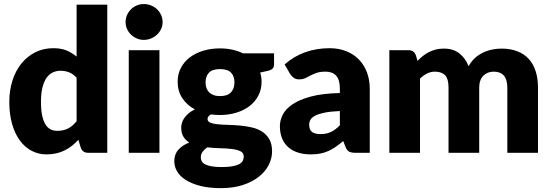

<svg xmlns="http://www.w3.org/2000/svg" viewBox="-20 -772 2786 970"><path d="M426 0Q397 0 388 -26L376 -65.5Q360.5 -49 343.5 -35.5Q326.5 -22 306.8 -12.2Q287 -2.5 264.2 2.8Q241.5 8 215 8Q174.5 8 140 -10Q105.5 -28 80.5 -62Q55.5 -96 41.2 -145.2Q27 -194.5 27 -257.5Q27 -315.5 43 -365.2Q59 -415 88.2 -451.2Q117.5 -487.5 158.5 -508Q199.5 -528.5 249 -528.5Q289 -528.5 316.8 -516.8Q344.5 -505 367 -486V-748.5H522V0ZM269 -111Q286 -111 299.8 -114.2Q313.5 -117.5 325 -123.5Q336.5 -129.5 346.8 -138.5Q357 -147.5 367 -159.5V-379.5Q349 -399 328.8 -406.8Q308.5 -414.5 286 -414.5Q264.5 -414.5 246.5 -406Q228.5 -397.5 215.2 -378.8Q202 -360 194.5 -330Q187 -300 187 -257.5Q187 -216.5 193 -188.5Q199 -160.5 209.8 -143.2Q220.5 -126 235.5 -118.5Q250.5 -111 269 -111Z M785.5 -518.5V0H630.5V-518.5ZM801.5 -660.5Q801.5 -642 794 -625.8Q786.5 -609.5 773.5 -597.2Q760.5 -585 743.2 -577.8Q726 -570.5 706.5 -570.5Q687.5 -570.5 671 -577.8Q654.5 -585 641.8 -597.2Q629 -609.5 621.8 -625.8Q614.5 -642 614.5 -660.5Q614.5 -679.5 621.8 -696Q629 -712.5 641.8 -725Q654.5 -737.5 671 -744.5Q687.5 -751.5 706.5 -751.5Q726 -751.5 743.2 -744.5Q760.5 -737.5 773.5 -725Q786.5 -712.5 794 -696Q801.5 -679.5 801.5 -660.5Z M1091.5 -527.5Q1124.5 -527.5 1153.8 -521Q1183 -514.5 1208 -502.5H1364.5V-446Q1364.5 -433 1357.2 -425.5Q1350 -418 1332.5 -414L1294.5 -405.5Q1301.5 -383 1301.5 -359Q1301.5 -320 1285.2 -289Q1269 -258 1240.8 -236.2Q1212.5 -214.5 1174 -202.8Q1135.5 -191 1091.5 -191Q1067 -191 1045.5 -194Q1028.5 -184 1028.5 -171Q1028.5 -158 1042.5 -152.2Q1056.5 -146.5 1079.5 -144.2Q1102.5 -142 1131.8 -141.2Q1161 -140.5 1191.5 -137.8Q1222 -135 1251.2 -128.5Q1280.5 -122 1303.5 -107.5Q1326.5 -93 1340.5 -68.8Q1354.5 -44.5 1354.5 -7Q1354.5 28 1337.5 61.5Q1320.5 95 1287.5 121Q1254.5 147 1206.5 162.8Q1158.5 178.5 1096.5 178.5Q1035.5 178.5 991.2 167Q947 155.5 917.8 136.8Q888.5 118 874.5 93.5Q860.5 69 860.5 42.5Q860.5 8 880.5 -15Q900.5 -38 936.5 -52Q917.5 -63.5 906.5 -81.5Q895.5 -99.5 895.5 -128Q895.5 -139.5 899.5 -152.2Q903.5 -165 912 -177Q920.5 -189 933.5 -200Q946.5 -211 964.5 -219.5Q924 -241 900.8 -276.5Q877.5 -312 877.5 -359Q877.5 -398 894 -429.2Q910.5 -460.5 939.2 -482.2Q968 -504 1007 -515.8Q1046 -527.5 1091.5 -527.5ZM1211.5 19Q1211.5 0.5 1195 -7.8Q1178.5 -16 1152 -19.2Q1125.5 -22.5 1092.5 -23.2Q1059.5 -24 1027 -27.5Q1012.5 -17.5 1003.5 -5.2Q994.5 7 994.5 22.5Q994.5 33.5 999.2 42.5Q1004 51.5 1016 58Q1028 64.5 1048.2 68.2Q1068.5 72 1099.5 72Q1133 72 1154.5 68Q1176 64 1188.8 57Q1201.5 50 1206.5 40.2Q1211.5 30.5 1211.5 19ZM1091.5 -286.5Q1130 -286.5 1147.2 -305.8Q1164.5 -325 1164.5 -355.5Q1164.5 -387 1147.2 -405Q1130 -423 1091.5 -423Q1053 -423 1035.8 -405Q1018.5 -387 1018.5 -355.5Q1018.5 -340.5 1022.8 -328Q1027 -315.5 1036 -306.2Q1045 -297 1058.8 -291.8Q1072.5 -286.5 1091.5 -286.5Z M1777 0Q1755 0 1743.8 -6Q1732.5 -12 1725 -31L1714 -59.5Q1694.5 -43 1676.5 -30.5Q1658.5 -18 1639.2 -9.2Q1620 -0.5 1598.2 3.8Q1576.5 8 1550 8Q1514.5 8 1485.5 -1.2Q1456.5 -10.5 1436.2 -28.5Q1416 -46.5 1405 -73.2Q1394 -100 1394 -135Q1394 -162.5 1408 -191.5Q1422 -220.5 1456.5 -244.2Q1491 -268 1549.5 -284Q1608 -300 1697 -302V-324Q1697 -369.5 1678.2 -389.8Q1659.5 -410 1625 -410Q1597.5 -410 1580 -404Q1562.5 -398 1548.8 -390.5Q1535 -383 1522 -377Q1509 -371 1491 -371Q1475 -371 1464 -379Q1453 -387 1446 -398L1418 -446.5Q1465 -488 1522.2 -508.2Q1579.5 -528.5 1645 -528.5Q1692 -528.5 1729.8 -513.2Q1767.5 -498 1793.8 -470.8Q1820 -443.5 1834 -406Q1848 -368.5 1848 -324V0ZM1599 -94.5Q1629 -94.5 1651.5 -105Q1674 -115.5 1697 -139V-211Q1650.5 -209 1620.5 -203Q1590.5 -197 1573 -188Q1555.5 -179 1548.8 -167.5Q1542 -156 1542 -142.5Q1542 -116 1556.5 -105.2Q1571 -94.5 1599 -94.5Z M1947 0V-518.5H2043Q2072 -518.5 2081 -492.5L2089.5 -464.5Q2102.5 -478 2116.5 -489.2Q2130.5 -500.5 2146.8 -508.8Q2163 -517 2181.8 -521.8Q2200.5 -526.5 2223 -526.5Q2270 -526.5 2300.8 -502.2Q2331.5 -478 2347.5 -437.5Q2360.5 -461.5 2379.2 -478.5Q2398 -495.5 2419.8 -506Q2441.5 -516.5 2465.8 -521.5Q2490 -526.5 2514 -526.5Q2558.5 -526.5 2593 -513.2Q2627.5 -500 2650.8 -474.8Q2674 -449.5 2686 -412.8Q2698 -376 2698 -329.5V0H2543V-329.5Q2543 -410 2474 -410Q2442.5 -410 2421.8 -389.2Q2401 -368.5 2401 -329.5V0H2246V-329.5Q2246 -374 2228.5 -392Q2211 -410 2177 -410Q2156 -410 2137.2 -400.5Q2118.5 -391 2102 -375V0Z"/></svg>

Font: Lato Black
Style: Regular
Weight: 900
Designer: Lukasz Dziedzic
Foundry: tyPoland Lukasz Dziedzic
Version: Version 2.007; 2014-02-27